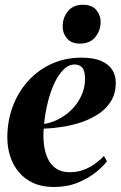

<svg xmlns="http://www.w3.org/2000/svg" viewBox="-20 -754 494 786"><path d="M418 -94Q403.5 -74 373 -49.2Q342.5 -24.5 299 -6.5Q255.5 11.5 200.5 11.5Q152 11.5 116 -5Q80 -21.5 56.5 -50Q33 -78.5 21.5 -114.8Q10 -151 10 -190.5Q10 -259.5 32.5 -319Q55 -378.5 95.8 -423.2Q136.5 -468 192 -493Q247.5 -518 313 -518Q362.5 -518 393.5 -504.8Q424.5 -491.5 439.2 -468.5Q454 -445.5 454 -415Q454 -372.5 435.2 -341.2Q416.5 -310 385 -288.8Q353.5 -267.5 315 -254.2Q276.5 -241 235.8 -234.8Q195 -228.5 159 -227.5Q156 -192.5 160.2 -160.2Q164.5 -128 176.5 -103Q188.5 -78 210.5 -63.5Q232.5 -49 265 -49Q295 -49 320.8 -58.2Q346.5 -67.5 367.8 -82.8Q389 -98 405.5 -115.5ZM285.5 -490Q260 -490 238.8 -468Q217.5 -446 201.2 -410.2Q185 -374.5 174.8 -331.5Q164.5 -288.5 160.5 -246.5Q185.5 -250.5 209.8 -261.5Q234 -272.5 255.2 -289.2Q276.5 -306 292.8 -328Q309 -350 318.5 -376Q328 -402 328 -431.5Q328 -464 316.8 -477Q305.5 -490 285.5 -490ZM307 -575.5Q273 -575.5 254.8 -596.2Q236.5 -617 236.5 -644.5Q236.5 -682.5 258.5 -708.5Q280.5 -734.5 319 -734.5Q357 -734.5 374.5 -712.8Q392 -691 392 -665Q392 -629 370.2 -602.2Q348.5 -575.5 307 -575.5Z"/></svg>

Font: Merriweather 144pt
Style: Bold Italic
Weight: 700
Italic angle: -7.8°
Version: Version 2.101